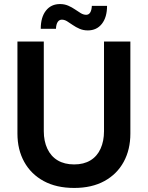

<svg xmlns="http://www.w3.org/2000/svg" viewBox="-20 -910 729 947"><path d="M346 17Q258 17 195.5 -17Q133 -51 99.5 -111.5Q66 -172 66 -251V-705H196V-263Q196 -214 213.5 -176.5Q231 -139 264.5 -119Q298 -99 346 -99Q393 -99 426 -119Q459 -139 476 -176.5Q493 -214 493 -263V-705H623V-251Q623 -172 590 -111.5Q557 -51 495 -17Q433 17 346 17ZM413 -760Q391 -760 372.5 -768Q354 -776 339 -786.5Q324 -797 311 -805Q298 -813 285 -813Q272 -813 264.5 -801.5Q257 -790 256 -768H181Q181 -825 206.5 -857.5Q232 -890 276 -890Q298 -890 316.5 -882Q335 -874 350 -863.5Q365 -853 378.5 -845Q392 -837 405 -837Q418 -837 425 -848.5Q432 -860 433 -881H508Q508 -825 482.5 -792.5Q457 -760 413 -760Z"/></svg>

Font: TikTok Sans 24pt SemiBold
Style: Regular
Weight: 600
Version: Version 4.000